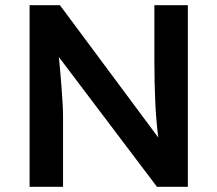

<svg xmlns="http://www.w3.org/2000/svg" viewBox="-20 -720 838 740"><path d="M94 0V-700H211L590 -190Q582 -252 578.5 -325Q575 -398 575 -490V-700H704V0H585L207 -500Q214 -427 217 -385Q220 -343 221.5 -318Q223 -293 223 -271V0Z"/></svg>

Font: Lexend Deca Medium
Style: Regular
Weight: 500
Designer: Bonnie Shaver-Troup, Thomas Jockin
Foundry: Lexend
Version: Version 1.008; ttfautohint (v1.8.4.7-5d5b)